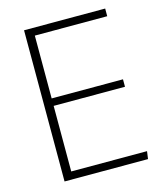

<svg xmlns="http://www.w3.org/2000/svg" viewBox="-107 -790 741 871"><g transform="rotate(-15 263.0 -355.0)"><path d="M469 -674H129V-379H464V-344H129V-36H485L480 0H88V-710H469Z"/></g></svg>

Font: Livvic ExtraLight
Style: Regular
Weight: 275
Designer: Jacques Le Bailly, Baron von Fonthausen
Version: Version 1.001; ttfautohint (v1.8.2)